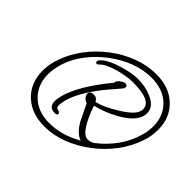

<svg xmlns="http://www.w3.org/2000/svg" viewBox="-115 -649 786 786"><g transform="rotate(45 278.0 -256.0)"><path d="M217 -18Q141 -18 95.5 -61.5Q50 -105 50 -175Q50 -213 63 -249Q80 -299 113.5 -343.5Q147 -388 192 -422Q237 -456 288 -475Q339 -494 390 -494Q465 -494 510.5 -450.5Q556 -407 556 -338Q556 -300 543 -264Q526 -214 492.5 -169.5Q459 -125 414 -91Q369 -57 318.5 -37.5Q268 -18 217 -18ZM221 -42Q256 -42 291.5 -52Q327 -62 363 -83Q333 -91 307 -136L272 -208Q267 -209 257 -216Q246 -227 246 -237Q246 -254 268 -254Q286 -254 294 -237Q334 -247 385 -279Q444 -315 451 -342Q452 -345 452.5 -348Q453 -351 453 -354Q453 -403 346 -403Q312 -403 267 -391Q213 -376 195 -355Q191 -351 187 -351Q179 -351 180 -361L183 -367Q202 -392 263 -411Q314 -427 349 -427Q395 -427 430 -411Q476 -392 476 -354Q476 -350 475.5 -346Q475 -342 474 -338Q464 -298 401 -262Q376 -248 351 -238Q326 -228 300 -222Q341 -106 379 -106Q398 -106 413 -118Q491 -180 520 -266Q532 -301 532 -333Q532 -394 492.5 -432Q453 -470 385 -470Q339 -470 293 -452.5Q247 -435 205.5 -404Q164 -373 133 -333Q102 -293 87 -247Q76 -211 76 -180Q76 -119 115.5 -80.5Q155 -42 221 -42ZM208 -87Q173 -87 173 -122Q173 -136 179 -158Q200 -235 292 -347Q293 -347 293 -348Q291 -354 297.5 -361Q304 -368 312.5 -373Q321 -378 325 -378Q342 -378 338 -362Q336 -357 319 -338Q223 -231 202 -154Q200 -144 198.5 -136.5Q197 -129 197 -124Q197 -107 207 -106Q223 -103 221 -92Q216 -87 210 -87Z"/></g></svg>

Font: Oooh Baby
Style: Regular
Weight: 400
Designer: Robert E. Leuschke
Foundry: Robert E. Leuschke
Version: Version 1.011; ttfautohint (v1.8.3)